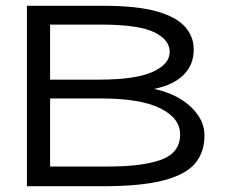

<svg xmlns="http://www.w3.org/2000/svg" viewBox="-20 -643 790 663"><path d="M73 0V-623H338Q452 -623 520 -604Q588 -585 618.5 -551Q649 -517 649 -472Q649 -419 613.5 -384Q578 -349 512 -336Q561 -326 600 -303Q639 -280 662.5 -247Q686 -214 686 -175Q686 -117 653.5 -78.5Q621 -40 544.5 -20Q468 0 337 0ZM153 -368H323Q447 -368 506.5 -394.5Q566 -421 566 -464Q566 -505 514 -531Q462 -557 340 -558H153ZM153 -68H355Q474 -68 538 -92Q602 -116 602 -179Q602 -235 533.5 -269Q465 -303 329 -303H153Z"/></svg>

Font: Inconsolata ExtraExpanded
Style: Regular
Weight: 400
Width: 8
Monospace: yes
Designer: Raph Levien, Cyreal, Brenton Simpson
Foundry: Raph Levien, Cyreal, Google
Version: Version 3.001; ttfautohint (v1.8.2.53-6de2)